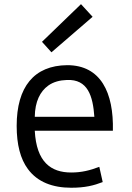

<svg xmlns="http://www.w3.org/2000/svg" viewBox="-20 -881 624 911"><path d="M112.3 -79.1C157.7 -17.1 230 9.8 317.9 9.8C384.3 9.8 425.3 -1 467.3 -17.1L451.2 -89.4C406.2 -72.3 366.7 -62.5 317.9 -62.5C221.7 -62.5 152.8 -111.8 145 -260.7H515.6C520 -441.9 458 -571.8 298.8 -571.8C141.6 -570.3 59.1 -468.8 59.1 -283.7C59.1 -194.3 77.1 -126.5 112.3 -79.1ZM145 -326.7C146 -399.9 170.9 -447.3 208.5 -474.6C233.4 -492.7 264.6 -500.5 296.9 -501.5C397 -506.3 420.9 -424.8 427.7 -326.7ZM224.1 -632.8 419.4 -801.3 364.3 -861.3 179.2 -682.6Z"/></svg>

Font: Duru Sans
Style: Regular
Weight: 400
Designer: Onur Yazıcıgil
Foundry: Onur Yazıcıgil
Version: Version 1.002